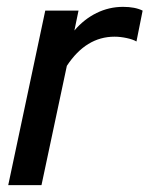

<svg xmlns="http://www.w3.org/2000/svg" viewBox="-20 -540 436 560"><path d="M4 0 112 -509H209L197 -451Q225 -484 261.5 -502Q298 -520 339 -520Q374 -520 396 -509L378 -419Q368 -425 349.5 -429Q331 -433 314 -433Q231 -433 175 -348L101 0Z"/></svg>

Font: Red Hat Display SemiBold
Style: Italic
Weight: 600
Italic angle: -12°
Designer: Pentagram, MCKL
Foundry: Pentagram, MCKL
Version: Version 1.023